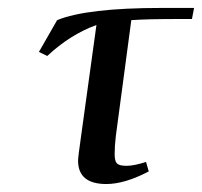

<svg xmlns="http://www.w3.org/2000/svg" viewBox="-20 -459 509 484"><path d="M78.1 -328.1 124 -408.2Q198.7 -439 388.2 -439H469.2L463.9 -411.1H434.1Q348.1 -411.1 311 -408.2L272 -116.2Q269 -90.3 269 -70.8Q269 -52.7 274.9 -46.9Q280.8 -41 298.8 -41Q317.9 -41 348.1 -50.8L355 -26.9Q294.4 4.9 248 4.9Q176.8 4.9 176.8 -54.2Q176.8 -62.5 184.1 -113.8L223.1 -396Q157.2 -372.1 99.1 -317.9Z"/></svg>

Font: Dehuti
Style: Bold-Italic
Weight: 700
Version: Version 1.2